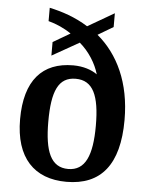

<svg xmlns="http://www.w3.org/2000/svg" viewBox="-54 -807 667 861"><g transform="rotate(5 279.5 -376.0)"><path d="M277 10C432 10 513 -87 513 -289C513 -457 453 -580 359 -659L428 -700V-762L309 -693C252 -729 191 -749 135 -761V-701C170 -692 208 -675 238 -654L161 -609V-548L283 -617C327 -579 357 -530 371 -482C346 -500 308 -513 263 -513C124 -513 46 -427 46 -252C46 -78 132 10 277 10ZM280 -48C202 -48 173 -118 173 -252C173 -389 201 -454 279 -454C357 -454 387 -388 387 -252C387 -118 357 -48 280 -48Z"/></g></svg>

Font: Noto Serif Khmer SemiCondensed SemiBold
Style: Regular
Weight: 600
Width: 4
Designer: Danh Hong and the Monotype Design Team
Foundry: Monotype Imaging Inc.
Version: Version 2.004